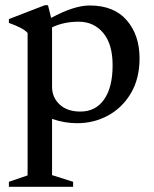

<svg xmlns="http://www.w3.org/2000/svg" viewBox="-20 -460 589 734"><path d="M259.5 235V254H14V235L85.5 210.5V-334Q75.5 -345 57.8 -354Q40 -363 14 -372.5V-387L151 -440H163.5L175.5 -391.5Q262.5 -439 323 -439Q416 -439 464.8 -382.2Q513.5 -325.5 513.5 -237Q513.5 -160 480.8 -104.2Q448 -48.5 393.8 -18.8Q339.5 11 275 11Q226.5 11 179 -5.5V209.5ZM410.5 -210.5Q410.5 -291.5 374.5 -334.2Q338.5 -377 281 -377Q223.5 -377 179 -355.5V-128.5Q179 -87.5 208 -60.5Q237 -33.5 287.5 -33.5Q345.5 -33.5 378 -79.8Q410.5 -126 410.5 -210.5Z"/></svg>

Font: Newsreader Text Medium
Style: Regular
Weight: 500
Designer: Hugues Gentile
Foundry: Production Type
Version: Version 1.002